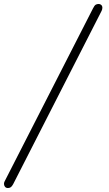

<svg xmlns="http://www.w3.org/2000/svg" viewBox="-20 -818 547 966"><path d="M20 128Q10 128 5 121.5Q0 115 0 107Q0 101 3 95L448 -776Q455 -790 461 -794Q467 -798 477 -798Q484 -798 489.5 -793Q495 -788 495 -779Q495 -771 491 -763L46 109Q40 120 34 124Q28 128 20 128Z"/></svg>

Font: Quicksand Variable Light
Style: Regular
Weight: 300
Designer: Andrew Paglinawan
Foundry: Andrew Paglinawan
Version: Version 3.004